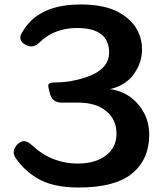

<svg xmlns="http://www.w3.org/2000/svg" viewBox="-20 -819 716 857"><path d="M330 18Q211 18 142 -26Q88 -59 51 -112Q39 -129 41.5 -145Q44 -161 59 -176Q75 -190 89 -189Q103 -188 119 -174Q208 -89 328 -89Q405 -89 453 -125Q500 -161 500 -222Q500 -286 453 -324Q407 -361 329 -361H256Q211 -361 202 -405L196 -430Q192 -447 210 -450L228 -451Q279 -452 311 -460Q467 -492 467 -584Q467 -694 324 -694Q264 -694 213 -670Q197 -662 183 -652Q169 -642 158 -631Q144 -617 129.5 -613Q115 -609 97 -618Q79 -626 73 -639.5Q67 -653 76 -670Q83 -682 90.5 -693Q98 -704 108 -715Q139 -752 198 -776Q256 -799 343 -799Q431 -799 492 -773Q551 -746 583 -701Q614 -655 614 -598Q614 -540 578 -489Q542 -438 471 -421Q520 -415 560 -387Q599 -359 623 -315Q646 -271 646 -217Q646 -108 570 -45Q494 18 330 18Z"/></svg>

Font: MaokenZhuyuanTi
Style: Regular
Weight: 400
Designer: Fontworks Inc & LongZhuTi team: ZERO子、时光羊、荆南、频凡、刘鹏、Little White Dog、帆影Magmeta、奈白不弍、白日月球、ChaoTawei、雨三（排名不分先后）
Version: Version 1.000; 20230222